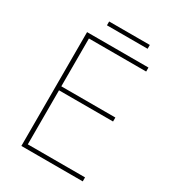

<svg xmlns="http://www.w3.org/2000/svg" viewBox="-196 -934 943 1043"><g transform="rotate(30 275.0 -412.0)"><path d="M433 -824H178V-800H433ZM488 0V-25H129V-364H468V-389H129V-689H488V-714H103V0Z"/></g></svg>

Font: Noto Sans Georgian Thin
Style: Regular
Weight: 100
Designer: Monotype Design Team, Akaki Razmadze
Foundry: Google LLC
Version: Version 2.005